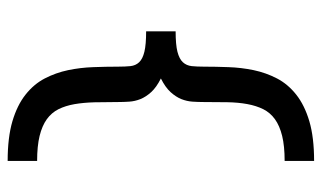

<svg xmlns="http://www.w3.org/2000/svg" viewBox="-192 -630 852 509"><g transform="rotate(90 234.5 -375.0)"><path d="M156.2 -261.7Q156.2 -229.5 157.5 -195.6Q158.7 -161.6 165.5 -128.9Q172.4 -96.2 187.5 -67.1Q202.6 -38.1 230.5 -16.1Q258.3 5.9 301 18.6Q343.8 31.2 406.2 31.2V-46.9Q366.7 -46.9 339.8 -53.5Q313 -60.1 295.7 -72.5Q278.3 -85 269 -103.5Q259.8 -122.1 255.6 -146Q251.5 -169.9 250.7 -199Q250 -228 250 -261.7Q250 -275.9 249 -291Q248 -306.2 242.2 -320.8Q236.3 -335.4 223.6 -349.4Q210.9 -363.3 187.5 -375Q210.9 -386.7 223.6 -400.6Q236.3 -414.6 242.2 -429.2Q248 -443.8 249 -459Q250 -474.1 250 -488.3Q250 -522 250.5 -551Q251 -580.1 255.4 -604Q259.8 -627.9 269 -646.5Q278.3 -665 295.7 -677.5Q313 -689.9 339.8 -696.5Q366.7 -703.1 406.2 -703.1V-781.2Q343.8 -781.2 301 -768.6Q258.3 -755.9 230.5 -733.9Q202.6 -711.9 187.5 -682.9Q172.4 -653.8 165.5 -621.1Q158.7 -588.4 157.5 -554.2Q156.2 -520 156.2 -488.3Q156.2 -470.7 154.8 -456.8Q153.3 -442.9 144.5 -433.3Q135.7 -423.8 116.7 -418.9Q97.7 -414.1 62.5 -414.1V-335.9Q97.7 -335.9 116.7 -331.3Q135.7 -326.7 144.5 -317.4Q153.3 -308.1 154.8 -294.2Q156.2 -280.3 156.2 -261.7Z"/></g></svg>

Font: Michroma
Style: Regular
Weight: 400
Version: Version 1.000